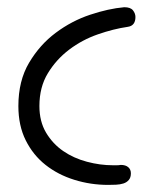

<svg xmlns="http://www.w3.org/2000/svg" viewBox="-20 -523 436 535"><path d="M316.4 -63.5Q330.1 -63.5 337.4 -57.1Q344.7 -50.8 344.7 -40Q344.7 -28.3 338.9 -21.5Q333 -14.6 323.7 -11.7Q314.5 -8.8 303.2 -8.3Q292 -7.8 281.2 -7.8Q232.4 -7.8 187 -22Q141.6 -36.1 106.9 -63.5Q72.3 -90.8 51.8 -131.8Q31.2 -172.9 31.2 -227.5Q31.2 -297.9 61 -348.1Q90.8 -398.4 135.3 -431.6Q179.7 -464.8 231 -481.9Q282.2 -499 326.2 -502.9Q343.8 -502.9 350.6 -494.1Q357.4 -485.4 357.4 -475.6Q357.4 -451.2 335.9 -448.2Q295.9 -442.4 252.4 -427.2Q209 -412.1 172.9 -384.8Q136.7 -357.4 113.3 -318.8Q89.8 -280.3 89.8 -227.5Q89.8 -184.6 108.4 -153.3Q127 -122.1 156.2 -102.1Q185.5 -82 222.2 -72.3Q258.8 -62.5 294.9 -62.5Q299.8 -62.5 305.7 -62.5Q311.5 -62.5 316.4 -63.5Z"/></svg>

Font: Hi Melody Cyrillic
Style: Regular
Weight: 400
Version: Version 0.90 April 10, 2018